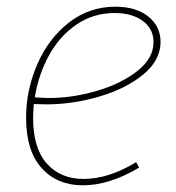

<svg xmlns="http://www.w3.org/2000/svg" viewBox="-20 -548 527 574"><path d="M81 -237Q79 -209 79 -195Q79 -105 120 -59Q161 -13 230 -13Q304 -13 387 -63L396 -47Q307 6 228 6Q151 6 104.5 -45.5Q58 -97 58 -196Q58 -279 91.5 -356Q125 -433 186 -480.5Q247 -528 325 -528Q387 -528 423.5 -498.5Q460 -469 460 -423Q460 -368 408.5 -325.5Q357 -283 277.5 -259.5Q198 -236 118 -236ZM84 -257Q110 -255 126 -255Q197 -255 270 -276.5Q343 -298 391 -336Q439 -374 439 -422Q439 -461 407.5 -485Q376 -509 322 -509Q259 -509 208.5 -474.5Q158 -440 126.5 -382.5Q95 -325 84 -257Z"/></svg>

Font: Bitter Pro Thin
Style: Italic
Weight: 250
Italic angle: -9°
Designer: Sol Matas, and Bitter project Authors
Foundry: Sol Matas
Version: Version 1.010